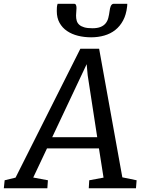

<svg xmlns="http://www.w3.org/2000/svg" viewBox="-79 -1003 754 1023"><path d="M349.1 -743.2H449.2L572.8 -58.1L648.9 -42.5L645.5 0H394L396.5 -42.5L472.7 -56.6L448.2 -212.4H171.4L98.1 -57.1L176.3 -42.5L173.3 0H-58.6L-54.2 -42.5L3.9 -56.6ZM439 -272 388.2 -602.1 382.8 -661.1 199.2 -272ZM406.7 -804.2Q369.6 -804.2 336.4 -812.5Q303.2 -820.8 278.1 -837.9Q252.9 -855 238.3 -881.3Q223.6 -907.7 223.6 -943.8Q223.6 -953.6 224.1 -963.1Q224.6 -972.7 228 -982.9H314.9Q323.2 -982.9 325.9 -976.3Q328.6 -969.7 328.6 -960.4Q328.6 -950.7 327.4 -939.9Q326.2 -929.2 326.2 -920.4Q326.2 -904.8 329.8 -892.3Q333.5 -879.9 343.3 -871.1Q353 -862.3 369.9 -857.4Q386.7 -852.5 413.1 -852.5Q439.9 -852.5 456.8 -859.4Q473.6 -866.2 483.6 -878.4Q493.7 -890.6 498 -907.5Q502.4 -924.3 504.9 -944.3Q505.9 -951.7 507.3 -958.5Q508.8 -965.3 511.2 -970.7Q513.7 -976.1 517.6 -979.5Q521.5 -982.9 527.3 -982.9H599.1Q599.1 -979 598.9 -974.9Q598.6 -970.7 598.1 -966.8Q593.3 -924.3 576.7 -893.6Q560.1 -862.8 534.9 -843Q509.8 -823.2 476.8 -813.7Q443.8 -804.2 406.7 -804.2Z"/></svg>

Font: Merriweather
Style: Italic
Weight: 400
Italic angle: -7°
Designer: Eben Sorkin ( eben@eyebytes.com )
Foundry: Eben Sorkin ( eben@eyebytes.com )
Version: Version 1.005; ttfautohint (v0.97) -l 13 -r 13 -G 200 -x 24 